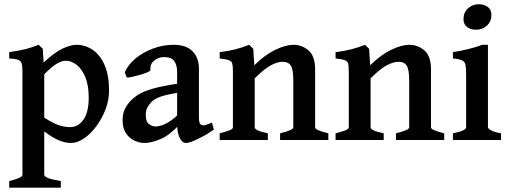

<svg xmlns="http://www.w3.org/2000/svg" viewBox="-20 -652 2376 894"><path d="M310.5 13.7Q283.7 13.7 253.9 1.2Q224.1 -11.2 186 -40V162.1Q186 169.4 203.1 176.8Q220.2 184.1 263.2 190.9V221.7H22.9V190.9Q84.5 176.3 84.5 162.1V-320.3Q84.5 -343.3 81.1 -355.7Q77.6 -368.2 64.9 -373.3Q52.2 -378.4 22.9 -379.9V-409.2Q70.8 -416 99.1 -423.3Q127.4 -430.7 160.2 -443.4L179.2 -424.8L183.1 -360.8Q232.9 -407.7 271 -425.5Q309.1 -443.4 335.4 -443.4Q377 -443.4 411.6 -419.9Q446.3 -396.5 467 -349.1Q487.8 -301.8 487.8 -230Q487.8 -185.5 471.2 -142.3Q454.6 -99.1 428.2 -63.7Q401.9 -28.3 370.8 -7.3Q339.8 13.7 310.5 13.7ZM285.6 -369.1Q269 -369.1 247.6 -357.4Q226.1 -345.7 186 -306.6V-104Q232.9 -74.7 258.5 -67.4Q284.2 -60.1 306.6 -60.1Q344.7 -60.1 368.9 -95.2Q393.1 -130.4 393.1 -196.8Q393.1 -254.9 377.2 -293Q361.3 -331.1 336.9 -350.1Q312.5 -369.1 285.6 -369.1Z M976.1 -48.8Q937.5 -22 899.9 -4.2Q862.3 13.7 846.7 13.7Q828.1 13.7 816.4 -10.5Q804.7 -34.7 804.7 -75.7V-318.8Q804.7 -348.1 791.5 -367.4Q778.3 -386.7 741.7 -386.2Q718.3 -385.7 698 -369.9Q677.7 -354 680.7 -326.2Q681.2 -321.8 666.5 -315.4Q651.9 -309.1 631.3 -303.2Q610.8 -297.4 593.3 -293.7Q575.7 -290 570.3 -291.5L561 -314.9Q575.7 -350.6 610.8 -379.6Q646 -408.7 692.6 -426Q739.3 -443.4 787.6 -443.4Q848.1 -443.4 877.2 -412.6Q906.2 -381.8 906.2 -334.5V-104.5Q906.2 -68.4 924.3 -68.4Q931.2 -68.4 939.7 -70.8Q948.2 -73.2 966.8 -81.1ZM809.1 -220.2Q747.1 -210 722.7 -200.2Q698.2 -190.4 685.5 -177.7Q673.3 -165 666 -150.9Q658.7 -136.7 658.7 -116.7Q658.7 -84.5 674.6 -73.7Q690.4 -63 702.6 -63Q722.7 -63 748 -74.2Q773.4 -85.4 809.1 -117.7L813 -69.3Q770 -22.5 727.3 -4.4Q684.6 13.7 653.8 13.7Q628.9 13.7 605.2 2.4Q581.5 -8.8 566.2 -32.2Q550.8 -55.7 550.8 -91.8Q550.8 -123.5 562.3 -146Q573.7 -168.5 590.8 -185.1Q605.5 -200.2 627.7 -213.6Q649.9 -227.1 692.1 -239.3Q734.4 -251.5 809.1 -262.7Z M1284.2 0V-31.2Q1317.4 -39.6 1331.5 -46.1Q1345.7 -52.7 1345.7 -59.1V-275.9Q1345.7 -327.6 1334.5 -345.9Q1323.2 -364.3 1295.4 -364.3Q1272.5 -364.3 1241.2 -347.9Q1210 -331.5 1166 -287.1V-59.1Q1166 -43.9 1227.1 -31.2V0H1002.9V-31.2Q1033.2 -39.1 1048.8 -45.2Q1064.5 -51.3 1064.5 -59.1V-320.3Q1064.5 -344.2 1061.5 -355.7Q1058.6 -367.2 1045.9 -371.8Q1033.2 -376.5 1002.9 -379.9V-409.2Q1043.9 -414.1 1076.2 -422.4Q1108.4 -430.7 1140.1 -443.4L1159.2 -424.8L1164.1 -348.1Q1214.4 -397.5 1262.5 -420.4Q1310.5 -443.4 1346.2 -443.4Q1385.7 -443.4 1416.5 -417.2Q1447.3 -391.1 1447.3 -328.6V-59.1Q1447.3 -52.7 1460 -46.6Q1472.7 -40.5 1508.8 -31.2V0Z M1823.7 0V-31.2Q1856.9 -39.6 1871.1 -46.1Q1885.3 -52.7 1885.3 -59.1V-275.9Q1885.3 -327.6 1874 -345.9Q1862.8 -364.3 1835 -364.3Q1812 -364.3 1780.8 -347.9Q1749.5 -331.5 1705.6 -287.1V-59.1Q1705.6 -43.9 1766.6 -31.2V0H1542.5V-31.2Q1572.8 -39.1 1588.4 -45.2Q1604 -51.3 1604 -59.1V-320.3Q1604 -344.2 1601.1 -355.7Q1598.1 -367.2 1585.4 -371.8Q1572.8 -376.5 1542.5 -379.9V-409.2Q1583.5 -414.1 1615.7 -422.4Q1647.9 -430.7 1679.7 -443.4L1698.7 -424.8L1703.6 -348.1Q1753.9 -397.5 1802 -420.4Q1850.1 -443.4 1885.7 -443.4Q1925.3 -443.4 1956.1 -417.2Q1986.8 -391.1 1986.8 -328.6V-59.1Q1986.8 -52.7 1999.5 -46.6Q2012.2 -40.5 2048.3 -31.2V0Z M2268.1 -582.5Q2268.1 -552.2 2247.6 -533Q2227.1 -513.7 2196.3 -513.7Q2171.9 -513.7 2155 -525.9Q2138.2 -538.1 2138.2 -563.5Q2138.2 -594.2 2159.2 -613.3Q2180.2 -632.3 2210 -632.3Q2233.4 -632.3 2250.7 -620.1Q2268.1 -607.9 2268.1 -582.5ZM2088.9 0V-31.2Q2150.4 -43.5 2150.4 -59.1V-301.3Q2150.4 -333 2147.7 -348.6Q2145 -364.3 2132.1 -370.6Q2119.1 -377 2088.9 -379.9V-409.2Q2126 -415 2160.9 -423.6Q2195.8 -432.1 2225.6 -443.4H2252V-59.1Q2252 -53.7 2265.9 -45.4Q2279.8 -37.1 2313 -31.2V0Z"/></svg>

Font: Namdhinggo SemiBold
Style: Regular
Weight: 600
Designer: Victor Gaultney
Foundry: SIL International
Version: Version 3.001